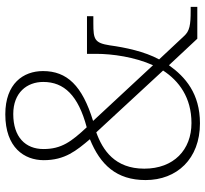

<svg xmlns="http://www.w3.org/2000/svg" viewBox="-45 -719 774 724"><g transform="rotate(-90 342.0 -357.0)"><path d="M239 10C351 10 414 -45 458 -107L558 0H678V-25H664C609 -25 587 -29 568 -50L480 -144C510 -199 525 -272 533 -330C542 -388 556 -392 616 -392H643V-416H501V-382C501 -320 489 -236 458 -167L248 -393C381 -434 436 -491 436 -582C436 -656 389 -724 273 -724C147 -724 100 -652 100 -579C100 -499 136 -456 179 -405C83 -366 25 -305 25 -195C25 -77 105 10 239 10ZM224 -417C170 -475 142 -512 142 -580C142 -648 187 -694 274 -694C355 -694 395 -642 395 -581C395 -502 344 -449 224 -417ZM240 -22C139 -22 68 -89 68 -200C68 -311 138 -357 205 -381L438 -129C399 -69 336 -22 240 -22Z"/></g></svg>

Font: Noto Serif Georgian ExtraLight
Style: Regular
Weight: 200
Designer: Monotype Design Team, Akaki Razmadze
Foundry: Google LLC
Version: Version 2.003